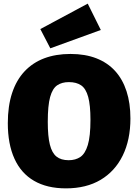

<svg xmlns="http://www.w3.org/2000/svg" viewBox="-20 -1022 760 1057"><path d="M343 15Q239 15 167.5 -26.5Q96 -68 59.5 -148.5Q23 -229 23 -344Q23 -438 46.5 -509.5Q70 -581 115 -629Q160 -677 223.5 -701Q287 -725 368 -725Q449 -725 510.5 -701Q572 -677 613.5 -631.5Q655 -586 676.5 -520Q698 -454 698 -370Q698 -252 655.5 -165.5Q613 -79 534 -32Q455 15 343 15ZM358 -140Q396 -140 422.5 -158Q449 -176 463.5 -224Q478 -272 478 -362Q478 -443 465.5 -488.5Q453 -534 427 -552Q401 -570 359 -570Q321 -570 295 -552.5Q269 -535 256 -488Q243 -441 243 -351Q243 -272 254.5 -226Q266 -180 291 -160Q316 -140 358 -140ZM257 -756 202 -862 463 -1002 535 -857Z"/></svg>

Font: Bitter Thin Black
Style: Regular
Weight: 900
Version: Version 3.020